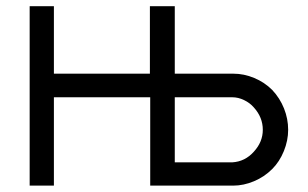

<svg xmlns="http://www.w3.org/2000/svg" viewBox="-20 -582 965 602"><path d="M883.5 -175Q883.5 -141.5 870 -108.2Q856.5 -75 833.5 -52Q821.5 -40 807 -30.2Q792.5 -20.5 776.5 -13.8Q760.5 -7 744 -3.5Q727.5 0 711.5 0H451V-277H149V0H73V-562.5H149V-351H450V-562.5H528V-351H711.5Q745 -351 777.2 -337.5Q809.5 -324 833.5 -300Q857.5 -274.5 870.5 -242Q883.5 -209.5 883.5 -175ZM804 -175Q804 -214 776 -245Q763.5 -259.5 745.2 -268.2Q727 -277 708.5 -277H528V-73H708.5Q748.5 -75.5 776 -106.5Q804 -137 804 -175Z"/></svg>

Font: Russisch Sans
Style: Regular
Weight: 400
Designer: Michael Sharanda (font) & Cristiano Sobral (main changes)
Foundry: Michael Sharanda
Version: Version 2.00;October 25, 2020;FontCreator 13.0.0.2681 64-bit